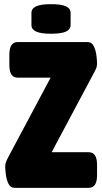

<svg xmlns="http://www.w3.org/2000/svg" viewBox="-20 -902 490 922"><path d="M50 0Q30 0 20.5 -20Q11 -40 8 -64.5Q5 -89 5 -102Q5 -113 8 -122Q11 -131 21 -150L223 -529H65Q25 -529 25 -589V-640Q25 -700 65 -700H401Q421 -700 430.5 -680Q440 -660 443 -636Q446 -612 446 -598Q446 -587 443.5 -578.5Q441 -570 430 -550L228 -171H406Q446 -171 446 -111V-60Q446 0 406 0ZM225 -740Q176 -740 153.5 -750.5Q131 -761 131 -782V-840Q131 -861 153.5 -871.5Q176 -882 225 -882Q275 -882 297 -871.5Q319 -861 319 -840V-782Q319 -761 297 -750.5Q275 -740 225 -740Z"/></svg>

Font: Asap Condensed Black
Style: Regular
Weight: 900
Width: 3
Designer: Pablo Cosgaya
Foundry: Omnibus-Type
Version: Version 3.001; ttfautohint (v1.8.4.7-5d5b)